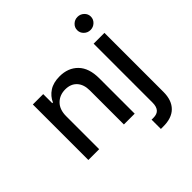

<svg xmlns="http://www.w3.org/2000/svg" viewBox="-244 -944 1334 1334"><g transform="rotate(-45 423.0 -276.5)"><path d="M177.6 -323.9V0H71.4V-545.5H173.3V-456.7H180Q198.9 -500 239.2 -526.3Q279.5 -552.6 340.9 -552.6Q424.7 -552.6 475.7 -500.4Q526.6 -448.2 526.6 -346.9V0H420.5V-334.2Q420.5 -393.5 389.6 -427Q358.7 -460.6 304.7 -460.6Q249.3 -460.6 213.4 -424.9Q177.6 -389.2 177.6 -323.9ZM668.7 -545.5H774.9V34.8Q774.9 116.8 730.6 160.9Q686.4 204.9 600.9 203.8H580.3V112.2Q585.2 112.6 589 112.6Q592.7 112.6 597.3 112.6Q635.3 112.6 652 92.3Q668.7 72.1 668.7 34.1ZM721.2 -627.8Q693.5 -627.8 673.8 -646.8Q654.1 -665.8 654.1 -692.5Q654.1 -719.1 673.8 -737.9Q693.5 -756.7 721.2 -756.7Q748.6 -756.7 768.5 -737.9Q788.4 -719.1 788.4 -692.5Q788.4 -665.8 768.5 -646.8Q748.6 -627.8 721.2 -627.8Z"/></g></svg>

Font: Inter UI Medium
Style: Regular
Weight: 500
Designer: Rasmus Andersson
Foundry: rsms
Version: 3.2;8d6f07862